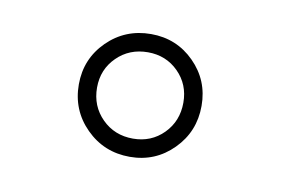

<svg xmlns="http://www.w3.org/2000/svg" viewBox="-38 -804 477 322"><g transform="rotate(10 200.0 -643.5)"><path d="M197.5 -539Q153.5 -539 123 -569.5Q92.5 -600 92.5 -644Q92.5 -687.5 123 -717.8Q153.5 -748 197.5 -748Q241 -748 271.2 -717.8Q301.5 -687.5 301.5 -644Q301.5 -600 271.2 -569.5Q241 -539 197.5 -539ZM197.5 -570Q228.5 -570 249.5 -591.2Q270.5 -612.5 270.5 -644Q270.5 -675 249.5 -696Q228.5 -717 197.5 -717Q166 -717 144.8 -696Q123.5 -675 123.5 -644Q123.5 -612.5 144.8 -591.2Q166 -570 197.5 -570Z"/></g></svg>

Font: Trispace SemiCondensed Thin
Style: Regular
Weight: 100
Width: 4
Designer: Tyler Finck
Foundry: Etcetera Type Company
Version: Version 1.210; ttfautohint (v1.8.3)